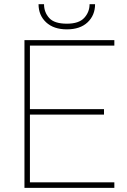

<svg xmlns="http://www.w3.org/2000/svg" viewBox="-20 -904 609 924"><path d="M530.3 -26.4V0H97.7V-710.9H530.3V-684.6H124V-378.9H480.5V-352.5H124V-26.4ZM411.1 -883.8H437.5Q437.5 -830.6 401.6 -796.6Q365.7 -762.7 301.8 -762.7Q238.3 -762.7 201.9 -796.6Q165.5 -830.6 165.5 -883.8H191.9Q191.9 -845.2 216.6 -817.6Q241.2 -790 301.8 -790Q359.9 -790 385.5 -818.1Q411.1 -846.2 411.1 -883.8Z"/></svg>

Font: Vazirmatn UI FD Thin
Style: Regular
Weight: 100
Designer: Saber Rastikerdar
Foundry: Saber Rastikerdar
Version: Version 33.003